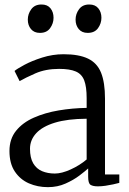

<svg xmlns="http://www.w3.org/2000/svg" viewBox="-20 -800 560 832"><path d="M187.5 11Q143 11 105.2 -5.5Q67.5 -22 44.2 -56.8Q21 -91.5 21 -145.5Q21 -198 49.8 -233.5Q78.5 -269 126.8 -290.2Q175 -311.5 234.2 -321.5Q293.5 -331.5 355.5 -332.5V-374.5Q355.5 -424 345 -451.5Q334.5 -479 308.5 -490.2Q282.5 -501.5 236 -501.5Q177.5 -501.5 133.2 -482Q89 -462.5 65 -448.5L43 -492.5Q52.5 -501 84.8 -518.5Q117 -536 162.5 -550.5Q208 -565 255.5 -565Q322 -565 361.5 -546Q401 -527 418 -484.8Q435 -442.5 435 -372.5V-44H497V-7.5Q486 -4.5 470 -1Q454 2.5 436.8 5Q419.5 7.5 404.5 7.5Q383 7.5 372.5 1Q362 -5.5 362 -34.5V-70Q350 -59 324.8 -39.8Q299.5 -20.5 264.5 -4.8Q229.5 11 187.5 11ZM217.5 -48Q247.5 -48 286.5 -65.8Q325.5 -83.5 355.5 -109V-285.5Q272.5 -285 218.2 -268.5Q164 -252 137 -222.8Q110 -193.5 110 -155.5Q110 -116 124 -92.2Q138 -68.5 162.5 -58.2Q187 -48 217.5 -48ZM152.5 -657.5Q128 -657.5 114.2 -674Q100.5 -690.5 100.5 -715Q100.5 -739.5 115.5 -760Q130.5 -780.5 159.5 -780.5H160.5Q185.5 -780.5 198.8 -764Q212 -747.5 212 -723Q212 -698.5 197.2 -678Q182.5 -657.5 153.5 -657.5ZM359.5 -657.5Q335 -657.5 321.2 -674Q307.5 -690.5 307.5 -715Q307.5 -739.5 322.5 -760Q337.5 -780.5 366.5 -780.5H367.5Q392.5 -780.5 406 -764Q419.5 -747.5 419.5 -723Q419.5 -698.5 404.8 -678Q390 -657.5 360.5 -657.5Z"/></svg>

Font: Merriweather 20pt Light
Style: Regular
Weight: 300
Version: Version 2.100